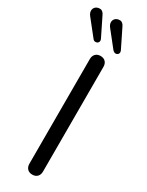

<svg xmlns="http://www.w3.org/2000/svg" viewBox="-274 -960 769 1002"><g transform="rotate(30 111.0 -458.5)"><path d="M86.9 -37.1V-668Q86.9 -687 97.9 -698.5Q108.9 -710 127.9 -710Q147 -710 158 -698.5Q168.9 -687 168.9 -668V-37.1Q168.9 -18.1 158 -6.6Q147 4.9 127.9 4.9Q108.9 4.9 97.9 -6.6Q86.9 -18.1 86.9 -37.1ZM150.9 -897 204.1 -789.1Q207 -783.2 207 -776.6Q207 -770 201.9 -764.9Q196.8 -759.8 188.5 -759.8Q180.2 -759.8 170.9 -769L97.2 -861.8Q85.9 -876 85.9 -889.6Q85.9 -903.3 95.5 -912.6Q105 -921.9 122.6 -921.9Q140.1 -921.9 150.9 -897ZM30.8 -897 84 -789.1Q86.9 -783.2 86.9 -776.6Q86.9 -770 81.5 -764.9Q76.2 -759.8 66.9 -759.8Q57.6 -759.8 50.8 -769L-22.9 -861.8Q-34.2 -876 -34.2 -889.6Q-34.2 -903.3 -24.7 -912.6Q-15.1 -921.9 2.4 -921.9Q20 -921.9 30.8 -897Z"/></g></svg>

Font: Nunito-Regular
Style: Regular
Weight: 400
Designer: Vernon Adams
Foundry: newtypography
Version: Version 3.000